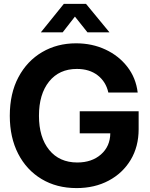

<svg xmlns="http://www.w3.org/2000/svg" viewBox="-20 -964 776 996"><path d="M377 11.7Q273.9 11.7 195.8 -35.2Q117.7 -82 74.2 -166.5Q30.8 -251 30.8 -363.3Q30.8 -479.5 75.7 -563.7Q120.6 -647.9 198.5 -693.6Q276.4 -739.3 374.5 -739.3Q458 -739.3 527.1 -707Q596.2 -674.8 640.6 -617.4Q685.1 -560.1 694.3 -483.9H542Q529.8 -539.6 487.1 -573Q444.3 -606.4 378.9 -606.4Q287.1 -606.4 234.6 -541Q182.1 -475.6 182.1 -363.3Q182.1 -251.5 235.1 -186.3Q288.1 -121.1 380.9 -121.1Q456.1 -121.1 503.7 -162.8Q551.3 -204.6 552.2 -272.5H393.6V-386.7H699.2V-293.9Q699.2 -203.6 658 -134.8Q616.7 -65.9 543.9 -27.1Q471.2 11.7 377 11.7ZM305.2 -796.4H192.4V-796.9L311 -943.8H426.3L547.4 -796.9V-796.4H433.6L368.7 -877.9Z"/></svg>

Font: Inter Display
Style: Bold
Weight: 700
Designer: Rasmus Andersson
Foundry: rsms
Version: Version 4.001;git-9221beed3